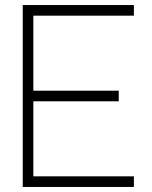

<svg xmlns="http://www.w3.org/2000/svg" viewBox="-20 -740 600 760"><path d="M510 0V-42H112V-339H450V-381H112V-678H510V-720H70V0Z"/></svg>

Font: Vela Sans ExtLt
Style: Regular
Weight: 200
Designer: Principal design: Mikhail Sharanda - project Manrope.
Design modification: Ravid Balaliev
Foundry: Mikhail Sharanda
Version: Version 1.001